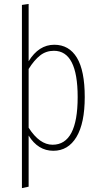

<svg xmlns="http://www.w3.org/2000/svg" viewBox="-20 -759 508 979"><path d="M256.8 -530.8Q332 -530.8 372.1 -464.8Q412.1 -398.9 412.1 -264.2Q412.1 -130.9 369.9 -60.5Q327.6 9.8 252 9.8Q173.8 9.8 126 -67.9V192.9L91.8 200.2V-733.9L126 -738.8V-446.8Q177.7 -530.8 256.8 -530.8ZM248 -21Q376 -21 376 -264.2Q376 -500 254.9 -500Q214.8 -500 184.6 -476.3Q154.3 -452.6 126 -407.2V-107.9Q181.6 -21 248 -21Z"/></svg>

Font: Fira Sans Compressed UltraLight
Style: Regular
Weight: 200
Width: 1
Designer: Carrois Corporate & Edenspiekermann AG
Foundry: Carrois Corporate GbR & Edenspiekermann AG
Version: Version 4.203;PS 004.203;hotconv 1.0.88;makeotf.lib2.5.64775